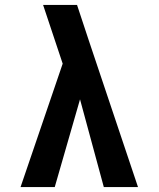

<svg xmlns="http://www.w3.org/2000/svg" viewBox="-20 -755 640 775"><path d="M63 0 233 -498 213 -558Q198 -602 183.5 -646.5Q169 -691 154 -735H291L338 -593L537 0H399L303 -354L201 0Z"/></svg>

Font: Iosevka Custom XBdEx
Style: Regular
Weight: 800
Width: 7
Monospace: yes
Designer: Belleve Invis
Foundry: Belleve Invis
Version: Version 11.2.4; ttfautohint (v1.8.4)